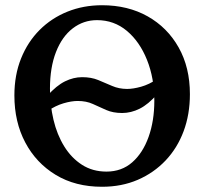

<svg xmlns="http://www.w3.org/2000/svg" viewBox="-20 -705 781 734"><path d="M370 9Q268 9 193 -36.5Q118 -82 76.5 -160.5Q35 -239 35 -340Q35 -418 60.5 -481.5Q86 -545 131.5 -590.5Q177 -636 238 -660.5Q299 -685 370 -685Q469 -685 544.5 -642.5Q620 -600 663 -523.5Q706 -447 706 -345Q706 -268 682 -203.5Q658 -139 613 -91.5Q568 -44 506.5 -17.5Q445 9 370 9ZM387 -49Q445 -49 485.5 -84.5Q526 -120 548 -181.5Q570 -243 570 -320Q570 -406 542 -476Q514 -546 465 -587Q416 -628 351 -628Q299 -628 258 -596.5Q217 -565 194 -506Q171 -447 171 -366Q171 -304 184.5 -247Q198 -190 225.5 -145.5Q253 -101 293.5 -75Q334 -49 387 -49ZM161 -280V-339Q196 -378 228.5 -394Q261 -410 294 -410Q329 -410 355.5 -399Q382 -388 408.5 -376.5Q435 -365 466 -365Q489 -365 519.5 -373.5Q550 -382 581 -403V-345Q547 -306 514 -289.5Q481 -273 447 -273Q412 -273 386 -284.5Q360 -296 335 -307.5Q310 -319 277 -319Q253 -319 222.5 -310Q192 -301 161 -280Z"/></svg>

Font: Vollkorn SemiBold
Style: Regular
Weight: 600
Designer: Friedrich Althausen
Foundry: Friedrich Althausen
Version: Version 5.000